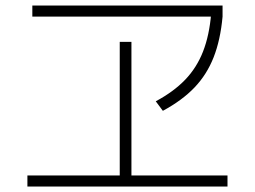

<svg xmlns="http://www.w3.org/2000/svg" viewBox="-20 -730 920 693"><path d="M78.9 -56.7V-96.7H412.2V-578.9H454.4V-96.7H801.1V-56.7ZM96.7 -670V-710H783.3V-670ZM542.2 -364.4Q606.7 -398.9 648.3 -442.2Q690 -485.6 712.8 -543.9Q735.6 -602.2 742.2 -681.1L783.3 -670Q775.6 -585.6 751.1 -523.3Q726.7 -461.1 682.2 -414.4Q637.8 -367.8 567.8 -330Z"/></svg>

Font: Paperlogy 2 ExtraLight
Style: Regular
Weight: 250
Designer: redesigned by Lee Juim, glyphs from Gmarket Sans & Montserrat
Foundry: PT&
Version: Version 1.001